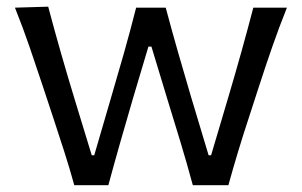

<svg xmlns="http://www.w3.org/2000/svg" viewBox="-20 -544 886 564"><path d="M198.2 0Q184.6 -49.3 168.7 -98.9Q152.8 -148.4 136.2 -198.7L105.5 -291.5Q86.4 -349.1 66.9 -406Q47.4 -462.9 23.9 -521.5L121.6 -524.4Q138.7 -459.5 159.2 -387.9Q179.7 -316.4 199.7 -251L249.5 -87.9H256.8L305.7 -255.4Q325.2 -321.3 344 -387.7Q362.8 -454.1 379.9 -521.5H466.8Q483.9 -457.5 503.2 -389.9Q522.5 -322.3 542 -256.8L592.8 -87.9H600.1L650.9 -259.3Q669.9 -323.2 689.5 -393.3Q709 -463.4 724.1 -521.5H822.8Q799.8 -463.9 779.8 -406.5Q759.8 -349.1 741.2 -291.5L711.4 -199.7Q694.8 -149.4 679.4 -98.6Q664.1 -47.9 650.9 0H546.4Q529.8 -61.5 510 -127.2Q490.2 -192.9 471.7 -252.4L424.8 -407.2H416L369.6 -251.5Q352.1 -191.9 333.5 -126.7Q314.9 -61.5 298.3 0Z"/></svg>

Font: Pinar-DS2-FD Regular
Style: Regular
Weight: 400
Designer: Amin Abedi
Version: Version 2.000